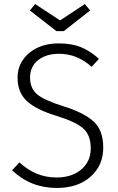

<svg xmlns="http://www.w3.org/2000/svg" viewBox="-20 -908 579 939"><path d="M267.1 -695.8Q330.1 -695.8 375.5 -677.5Q420.9 -659.2 463.9 -620.1L428.2 -581.1Q357.4 -645 269 -645Q205.1 -645 166 -613.5Q127 -582 127 -529.3Q127 -476.6 160.9 -447.3Q194.8 -418 292 -387.7Q389.2 -357.4 437 -314.7Q484.9 -272 484.9 -185.5Q484.9 -99.1 422.9 -43.9Q360.8 11.2 257.8 11.2Q129.9 11.2 39.1 -75.2L75.2 -113.8Q154.3 -39.6 256.8 -40Q331.1 -40 377.4 -79.1Q423.8 -118.2 423.8 -182.1Q423.8 -246.1 388.7 -278.3Q353.5 -311.5 254.9 -341.8Q156.2 -372.1 111.1 -414.1Q65.9 -456.1 65.9 -528.3Q65.9 -600.6 122.1 -648.2Q178.2 -695.8 267.1 -695.8ZM420.9 -856.9 292 -755.9H255.9L126 -856.9L151.9 -888.2L273.9 -808.1L395 -888.2Z"/></svg>

Font: FiraSans-Light
Style: Regular
Weight: 300
Designer: Carrois Corporate & Edenspiekermann AG
Foundry: Carrois Corporate GbR & Edenspiekermann AG
Version: Version 3.106;PS 003.106;hotconv 1.0.70;makeotf.lib2.5.58329